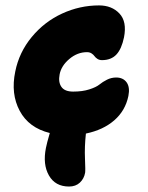

<svg xmlns="http://www.w3.org/2000/svg" viewBox="-20 -515 544 706"><path d="M233.9 170.9Q183.1 170.9 159.9 130.1Q136.7 89.4 148.9 28.8Q151.9 12.7 163.1 -25.9Q85.9 -44.9 52.5 -107.4Q19 -169.9 36.1 -252Q50.3 -322.8 96.7 -378.9Q143.1 -435.1 208.3 -465.1Q273.4 -495.1 344.2 -495.1Q391.1 -495.1 419.2 -465.3Q447.3 -435.5 436 -377.9Q427.2 -335 408 -314.5Q388.7 -293.9 355 -293.9Q345.2 -293.9 338.1 -298.6Q331.1 -303.2 327.4 -308.6Q323.7 -314 316.7 -318.6Q309.6 -323.2 299.8 -323.2Q264.6 -323.2 234.9 -298.1Q205.1 -272.9 199.2 -241.2Q193.8 -212.9 205.8 -195.6Q217.8 -178.2 249 -178.2Q283.2 -178.2 308.3 -186.3Q333.5 -194.3 345.5 -204.1Q357.4 -213.9 373.3 -221.9Q389.2 -230 407.2 -230Q432.6 -230 445.6 -212.2Q458.5 -194.3 452.1 -162.1Q440.9 -107.9 400.1 -72.5Q359.4 -37.1 295.9 -23.9Q290.5 24.9 292.5 68.4Q294.4 111.8 293 120.1Q289.1 142.1 273.7 156.5Q258.3 170.9 233.9 170.9Z"/></svg>

Font: Shantell Sans Irregular
Style: Italic
Weight: 800
Italic angle: -11.31°
Designer: Stephen Nixon, Anya Danilova, Shantell Martin
Foundry: Arrow Type
Version: Version 1.006;[9816181b4]